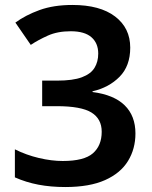

<svg xmlns="http://www.w3.org/2000/svg" viewBox="-20 -744 612 774"><path d="M505 -552Q505 -478 462 -434.5Q419 -391 353 -376V-373Q439 -362 482.5 -319.5Q526 -277 526 -206Q526 -144 496 -95Q466 -46 403.5 -18Q341 10 243 10Q185 10 135 0.5Q85 -9 40 -29V-142Q86 -119 137 -107Q188 -95 233 -95Q319 -95 354.5 -126Q390 -157 390 -213Q390 -265 348.5 -290.5Q307 -316 209 -316H150V-419H210Q274 -419 310 -432.5Q346 -446 361 -470.5Q376 -495 376 -528Q376 -570 348.5 -594Q321 -618 265 -618Q212 -618 173 -600.5Q134 -583 104 -563L42 -653Q83 -683 139.5 -703.5Q196 -724 272 -724Q383 -724 444 -677.5Q505 -631 505 -552Z"/></svg>

Font: Noto Sans Sora Sompeng Semi
Style: Bold
Weight: 700
Designer: Monotype Design Team. David Williams.
Foundry: Monotype Imaging Inc.
Version: Version 2.101; ttfautohint (v1.8.4.7-5d5b)